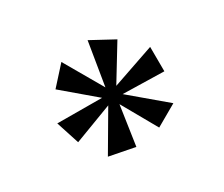

<svg xmlns="http://www.w3.org/2000/svg" viewBox="-60 -785 509 436"><g transform="rotate(20 195.0 -567.5)"><path d="M286.1 -477.1 232.9 -434.1 193.8 -543.9 158.2 -441.9 99.1 -465.8 174.8 -555.2 68.8 -537.1 60.1 -600.1 173.8 -580.1 99.1 -667 162.1 -691.9 195.8 -591.8 237.8 -701.2 287.1 -660.2 215.8 -579.1 331.1 -599.1 319.8 -536.1 216.8 -555.2Z"/></g></svg>

Font: Rochester
Style: Regular
Weight: 400
Designer: Gillian Fisher
Foundry: Font Diner, Inc DBA Sideshow
Version: Version 1.005